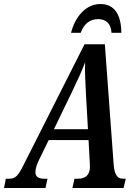

<svg xmlns="http://www.w3.org/2000/svg" viewBox="-60 -934 677 954"><path d="M293 -771H341C358 -819 390 -839 428 -839C466 -839 492 -817 494 -771H543C542 -861 509 -914 439 -914C364 -914 312 -847 293 -771ZM176 -46H160C131 -46 116 -56 116 -79C116 -93 121 -112 133 -138L182 -238H380L386 -127C386 -121 387 -113 387 -106C387 -64 364 -46 328 -46H310L300 0H554L565 -46H551C518 -46 507 -74 504 -127L461 -714H360L62 -124C30 -59 17 -46 -14 -46H-31L-40 0H166ZM298 -478C328 -541 345 -577 363 -625C361 -577 364 -528 367 -469L377 -292H208Z"/></svg>

Font: Noto Serif Condensed Semi
Style: Italic
Weight: 600
Width: 3
Italic angle: -12°
Designer: Monotype Design Team
Foundry: Monotype Imaging Inc.
Version: Version 1.901